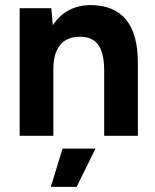

<svg xmlns="http://www.w3.org/2000/svg" viewBox="-20 -532 608 752"><path d="M57 0H189V-262C189 -345 226 -389 295 -388C351 -387 388 -357 388 -256V0H520V-283C521 -442 453 -512 334 -512C271 -512 220 -484 187 -433L181 -500H57ZM179 200H280L354 50H225Z"/></svg>

Font: HB Figtree Prototype
Style: Bold
Weight: 700
Designer: Alfredo Marco Pradil
Foundry: Hanken Design Co.®
Version: Version 1.002;Glyphs 3.2 (3228)